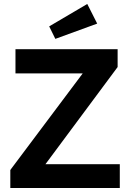

<svg xmlns="http://www.w3.org/2000/svg" viewBox="-20 -948 708 968"><path d="M32 0V-91L397 -578H58V-700H573V-610L209 -120H584V0ZM259 -752 228 -815 420 -928 470 -829Z"/></svg>

Font: Our Lexend Medium
Style: Regular
Weight: 500
Designer: Bonnie Shaver-Troup, Thomas Jockin
Foundry: Lexend
Version: Version 1.007